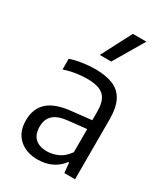

<svg xmlns="http://www.w3.org/2000/svg" viewBox="-199 -901 879 1002"><g transform="rotate(30 240.0 -399.5)"><path d="M195 9Q124.5 9 82.2 -30Q40 -69 40 -138.5Q40 -210 85 -250.2Q130 -290.5 227.5 -299.5L360 -314L369 -261.5L233 -247Q173 -241 145.8 -216Q118.5 -191 118.5 -146.5Q118.5 -99.5 143.5 -76Q168.5 -52.5 215.5 -52.5Q247.5 -52.5 280.8 -67.2Q314 -82 340 -119V-362.5Q340 -411 325.5 -437.8Q311 -464.5 282 -475.2Q253 -486 209.5 -486Q180.5 -486 144.5 -480.8Q108.5 -475.5 73 -463.5V-528Q105 -539 145 -545Q185 -551 220 -551Q284.5 -551 328.2 -533.2Q372 -515.5 394 -473.5Q416 -431.5 416 -359.5V0H351.5L345.5 -60H340Q315.5 -26 277.8 -8.5Q240 9 195 9ZM203.5 -626.5 298 -808H379.5L272.5 -626.5Z"/></g></svg>

Font: Encode Sans SemiCondensed
Style: Regular
Weight: 400
Width: 4
Designer: Multiple Designers
Foundry: Impallari Type
Version: Version 3.002